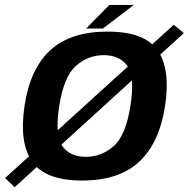

<svg xmlns="http://www.w3.org/2000/svg" viewBox="-72 -727 764 778"><path d="M-51.5 -5.5 -12.5 31.5 673 -593 632 -626.5ZM261 4.5Q410.5 4.5 492.2 -71.8Q574 -148 597 -298.5Q619.5 -446.5 566.8 -522.8Q514 -599 364 -599Q214 -599 132 -523.8Q50 -448.5 27.5 -298.5Q5 -150 57.8 -72.8Q110.5 4.5 261 4.5ZM276 -91.5Q213 -91.5 181.2 -133.8Q149.5 -176 168 -297.5Q187 -418.5 236.5 -461Q286 -503.5 348.5 -503.5Q411.5 -503.5 443.5 -461.2Q475.5 -419 456.5 -297.5Q437.5 -177 388 -134.2Q338.5 -91.5 276 -91.5ZM277 -611.5H345L470.5 -707H371Z"/></svg>

Font: Anybody Thin SemiBold
Style: Italic
Weight: 600
Italic angle: -10°
Version: Version 1.113;gftools[0.9.25]